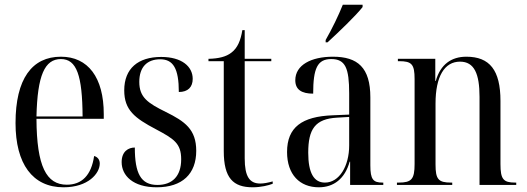

<svg xmlns="http://www.w3.org/2000/svg" viewBox="-20 -786 2238 816"><path d="M250 10C355 10 404 -49 404 -91C404 -107 395 -119 380 -123C368 -40 327 -1 264 -1C177 -1 136 -79 135 -281H421V-301C421 -457 354 -545 239 -545C116 -545 46 -451 46 -263C46 -90 118 10 250 10ZM331 -291H135C139 -466 170 -535 239 -535C306 -535 330 -465 331 -291Z M646 10C755 10 814 -47 814 -145C814 -236 766 -270 685 -310C608 -348 572 -372 572 -438C572 -501 605 -534 661 -534C716 -534 740 -495 740 -395C779 -395 799 -416 799 -451C799 -503 753 -544 665 -544C567 -544 508 -495 508 -402C508 -318 553 -284 642 -237C719 -196 750 -177 750 -109C750 -36 711 0 649 0C578 0 553 -50 553 -159C526 -159 497 -143 497 -97C497 -40 545 10 646 10Z M1054 10C1089 10 1121 2 1139 -5V-15C1117 -9 1101 -6 1086 -6C1041 -6 1020 -35 1020 -113V-526H1133V-536H1020V-658H1010C1003 -615 990 -582 963 -562C941 -545 910 -537 866 -536V-526H931V-144C931 -29 971 10 1054 10Z M1364 -616V-606H1372C1418 -648 1494 -721 1521 -756V-766H1437C1419 -721 1392 -665 1364 -616ZM1335 10C1398 10 1446 -26 1466 -99H1468V0H1609V-10H1606C1566 -10 1554 -23 1554 -83V-372C1554 -499 1500 -545 1395 -545C1303 -545 1235 -510 1235 -445C1235 -405 1262 -388 1311 -388C1311 -496 1329 -535 1388 -535C1448 -535 1464 -496 1464 -389V-299L1394 -296C1263 -291 1200 -245 1200 -140C1200 -44 1254 10 1335 10ZM1361 -10C1314 -10 1290 -51 1290 -137C1290 -237 1319 -281 1413 -286L1464 -289V-168C1464 -80 1422 -10 1361 -10Z M1667 0H1902V-10H1897C1843 -10 1831 -24 1831 -87V-346C1831 -461 1869 -524 1935 -524C1996 -524 2018 -472 2018 -374V0H2174V-10H2170C2119 -10 2107 -24 2107 -89V-357C2107 -488 2061 -545 1962 -545C1899 -545 1852 -513 1832 -442H1830V-536H1671V-526H1676C1730 -526 1742 -513 1742 -450V-89C1742 -24 1729 -10 1674 -10H1667Z"/></svg>

Font: Noto Serif Display Condensed
Style: Regular
Weight: 400
Width: 3
Designer: Monotype Design Team
Foundry: Monotype Imaging Inc.
Version: Version 2.009